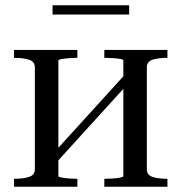

<svg xmlns="http://www.w3.org/2000/svg" viewBox="-20 -707 687 727"><path d="M112 -66V-452Q112 -474 89.5 -481Q67 -488 34 -488H33V-518H273V-488Q255 -488 238.5 -486.5Q222 -485 211.5 -483Q201 -481 201 -478V-40Q201 -37 211.5 -35Q222 -33 238.5 -31.5Q255 -30 273 -30V0H33V-30H34Q67 -30 89.5 -37Q112 -44 112 -66ZM447 -40V-478Q447 -482 435 -484Q423 -486 406 -487Q389 -488 375 -488V-518H614V-488H613Q580 -488 558 -481Q536 -474 536 -452V-66Q536 -44 558 -37Q580 -30 613 -30H614V0H375V-30Q389 -30 406 -31Q423 -32 435 -34.5Q447 -37 447 -40ZM201 -100 177 -121 447 -418 471 -397ZM179 -687H469V-652H179Z"/></svg>

Font: Roboto Serif 144pt
Style: Regular
Weight: 400
Version: Version 1.008